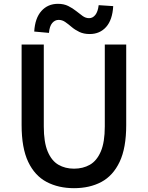

<svg xmlns="http://www.w3.org/2000/svg" viewBox="-20 -970 773 1004"><path d="M367 14Q286 14 224 -18.5Q162 -51 127.5 -123.5Q93 -196 93 -316V-737H209V-309Q209 -226 229.5 -177.5Q250 -129 285.5 -108.5Q321 -88 367 -88Q414 -88 450 -108.5Q486 -129 507 -177.5Q528 -226 528 -309V-737H640V-316Q640 -196 605.5 -123.5Q571 -51 510 -18.5Q449 14 367 14ZM449 -792Q418 -792 395 -803Q372 -814 354.5 -829Q337 -844 321 -855Q305 -866 287 -866Q267 -866 253 -849.5Q239 -833 236 -798L159 -805Q163 -875 196.5 -912.5Q230 -950 283 -950Q314 -950 337 -938.5Q360 -927 378 -912.5Q396 -898 412 -886.5Q428 -875 446 -875Q465 -875 478.5 -892Q492 -909 496 -943L572 -938Q568 -866 535 -829Q502 -792 449 -792Z"/></svg>

Font: Source Han Sans SC Medium
Style: Regular
Weight: 500
Designer: Ryoko NISHIZUKA 西塚涼子 (kana, bopomofo & ideographs); Paul D. Hunt (Latin, Greek & Cyrillic); Sandoll Communications 산돌커뮤니
Foundry: Adobe
Version: Version 2.004;hotconv 1.0.118;makeotfexe 2.5.65603